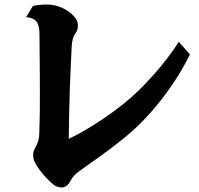

<svg xmlns="http://www.w3.org/2000/svg" viewBox="-20 -803 870 840"><path d="M187 -783.2Q217.8 -783.2 249.5 -769.8Q281.2 -756.3 303.2 -731.9Q311.5 -723.1 316.2 -713.4Q320.8 -703.6 320.8 -692.9Q320.8 -685.5 319.3 -677Q317.9 -668.5 312 -660.2Q302.7 -647.9 298.8 -633.3Q294.9 -618.7 293.9 -605Q292 -567.4 289.8 -519.3Q287.6 -471.2 285.6 -417.2Q283.7 -363.3 282.5 -306.6Q281.2 -250 280.8 -195.8Q305.7 -207 335.9 -224.1Q366.2 -241.2 399.2 -262.2Q432.1 -283.2 464.8 -306.6Q497.6 -330.1 526.9 -354Q556.6 -377.9 588.4 -408.9Q620.1 -439.9 651.6 -475.3Q683.1 -510.7 711.4 -547.6Q739.7 -584.5 762.2 -620.1L811 -564.9Q785.6 -513.2 752.9 -461.9Q720.2 -410.6 682.9 -363.3Q645.5 -315.9 606 -274.9Q567.4 -235.4 521.5 -198Q475.6 -160.6 427 -125.7Q378.4 -90.8 332 -58.1Q316.9 -47.4 306.6 -37.1Q296.4 -26.9 288.1 -11.2Q279.8 3.9 270.3 10.5Q260.7 17.1 251 17.1Q243.2 17.1 232.7 14.4Q222.2 11.7 213.9 4.9Q200.2 -6.8 184.8 -22.5Q169.4 -38.1 155.8 -56.2Q142.1 -74.2 132.8 -91.8Q125 -108.4 125 -125Q125 -134.3 127.7 -142.3Q130.4 -150.4 134.8 -158.2Q141.1 -168 146.2 -183.1Q151.4 -198.2 151.9 -219.2Q153.3 -259.3 154.1 -305.2Q154.8 -351.1 154.5 -398.9Q154.3 -446.8 154.1 -492.7Q153.8 -538.6 153.3 -578.9Q152.8 -619.1 152.8 -648.9Q152.8 -679.2 146.7 -695.6Q140.6 -711.9 127.7 -719Q114.7 -726.1 94.2 -728L124 -776.9Q137.7 -779.8 152.6 -781.5Q167.5 -783.2 187 -783.2Z"/></svg>

Font: BIZ UDPMincho
Style: Bold
Weight: 700
Designer: TypeBank Co., Ltd.
Foundry: Morisawa Inc.
Version: Version 1.06